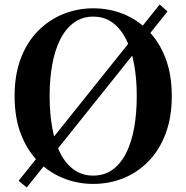

<svg xmlns="http://www.w3.org/2000/svg" viewBox="-20 -800 830 855"><path d="M726 -749 99 35 63 5 691 -780ZM201 -372Q201 -296 212.5 -231.5Q224 -167 248 -119Q272 -71 309 -44.5Q346 -18 395 -18Q445 -18 481.5 -44.5Q518 -71 542 -119Q566 -167 577.5 -231.5Q589 -296 589 -372Q589 -448 577.5 -512Q566 -576 542 -624Q518 -672 481.5 -699Q445 -726 395 -726Q346 -726 309 -699Q272 -672 248 -624Q224 -576 212.5 -512Q201 -448 201 -372ZM395 -763Q466 -763 528.5 -738Q591 -713 640 -663.5Q689 -614 717 -541Q745 -468 745 -372Q745 -277 717 -203.5Q689 -130 640 -80.5Q591 -31 528.5 -6Q466 19 395 19Q326 19 263 -6Q200 -31 150.5 -80.5Q101 -130 73 -203Q45 -276 45 -372Q45 -468 73 -541Q101 -614 150.5 -663.5Q200 -713 263 -738Q326 -763 395 -763Z"/></svg>

Font: Noto Serif KR ExtraLight ExtraBold
Style: Regular
Weight: 800
Version: Version 2.003-H1;hotconv 1.1.1;makeotfexe 2.6.0